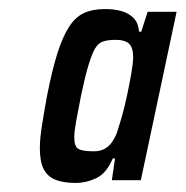

<svg xmlns="http://www.w3.org/2000/svg" viewBox="-20 -707 410 424"><path d="M148 -303Q120 -303 102.5 -310Q85 -317 76.5 -333.5Q68 -350 68 -380Q68 -400 72.5 -429Q77 -458 84 -496Q95 -552 106.5 -588.5Q118 -625 132 -647Q146 -669 165 -678Q184 -687 212 -687Q234 -687 250 -682Q266 -677 276 -666Q286 -655 287 -637H292L306 -681H370L291 -309H227L234 -357H229Q215 -324 192.5 -313.5Q170 -303 148 -303ZM184 -373Q203 -372 216 -381.5Q229 -391 238 -413Q242 -425 248.5 -447.5Q255 -470 260.5 -496Q266 -522 270 -545Q274 -568 274 -581Q274 -602 265 -610.5Q256 -619 235 -619Q219 -619 208 -615.5Q197 -612 190 -600Q183 -588 175.5 -563.5Q168 -539 159 -496Q152 -461 148 -438.5Q144 -416 144 -404Q144 -383 153.5 -378Q163 -373 184 -373Z"/></svg>

Font: Saira Condensed Medium
Style: Italic
Weight: 500
Width: 3
Italic angle: -12°
Designer: Hector Gatti with collaboration of the Omnibus-Type team
Foundry: Omnibus-Type
Version: Version 1.101